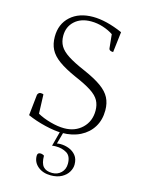

<svg xmlns="http://www.w3.org/2000/svg" viewBox="-133 -733 798 1066"><g transform="rotate(15 265.5 -199.5)"><path d="M265 12Q224 12 167.5 -1.5Q111 -15 64 -36L77 -157Q83 -171 95 -171Q105 -171 111 -168L115 -58Q147 -40 190.5 -28Q234 -16 270 -16Q333 -16 373.5 -55Q414 -94 414 -155Q414 -188 400.5 -213Q387 -238 352.5 -260.5Q318 -283 257 -309Q194 -337 157 -364Q120 -391 104.5 -422Q89 -453 89 -494Q89 -567 137.5 -611Q186 -655 267 -655Q304 -655 347 -644.5Q390 -634 438 -613L424 -495Q400 -495 399 -511L391 -589Q366 -606 332 -617Q298 -628 263 -628Q204 -628 168.5 -595.5Q133 -563 133 -511Q133 -478 147.5 -453Q162 -428 197.5 -405Q233 -382 296 -355Q360 -327 397 -300.5Q434 -274 450 -243Q466 -212 466 -171Q466 -116 441 -75Q416 -34 370.5 -11Q325 12 265 12ZM266 256Q221 256 192 232Q163 208 163 171Q163 153 180 153Q192 153 202 160Q202 203 218.5 222Q235 241 270 241Q301 241 321.5 221Q342 201 342 169Q342 125 315.5 109Q289 93 253 93Q238 93 231 95L256 0H275L254 76Q265 74 273 74Q300 74 324 83.5Q348 93 363.5 112.5Q379 132 379 164Q379 185 366.5 206.5Q354 228 328.5 242Q303 256 266 256Z"/></g></svg>

Font: Petrona ExtraLight
Style: Regular
Weight: 200
Designer: Ringo R. Seeber
Foundry: Ringo R. Seeber
Version: Version 2.001; ttfautohint (v1.8.3)